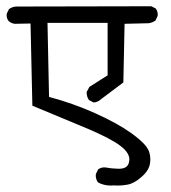

<svg xmlns="http://www.w3.org/2000/svg" viewBox="-20 -572 540 608"><path d="M353 15.6Q368.7 15.6 383.8 12.7Q405.3 8.8 428.7 -12.2Q452.1 -32.7 455.1 -55.2Q456.1 -61.5 456.1 -66.9Q456.1 -91.3 442.9 -108.4Q429.7 -125.5 396.5 -149.9Q352.1 -181.6 282.2 -213.1Q212.4 -244.6 135.3 -265.1L130.4 -499.5H320.8V-333.5L263.2 -296.9L254.4 -280.8Q254.4 -279.8 254.4 -278.8Q254.4 -265.6 261.7 -255.4L275.9 -247.6Q275.9 -247.6 276.4 -247.6Q289.1 -247.6 301.8 -259.3Q302.2 -259.3 370.6 -311L374.5 -496.6L451.7 -498.5Q462.9 -500.5 472.2 -506.8L479 -521Q479.5 -522.9 479.5 -525.4Q479.5 -537.1 472.7 -545.4L459 -552.2L33.2 -551.3Q19.5 -551.3 8.3 -543L1.5 -528.8Q1 -526.9 1 -523.2Q1 -519.5 2.4 -514.6Q3.9 -509.8 7.8 -504.9Q16.6 -497.6 27.3 -496.6L76.7 -497.6L82.5 -237.3Q167 -201.7 217.3 -181.2Q267.6 -160.6 288.1 -150.9Q351.1 -122.1 373.5 -99.6Q389.6 -83.5 389.6 -67.9Q389.6 -66.9 389.6 -65.4Q388.2 -45.9 374 -40.5Q369.6 -38.6 364.5 -38.1Q359.4 -37.6 355.7 -37.6Q352.1 -37.6 346.7 -38.1Q334.5 -38.1 315.9 -41.5Q313 -42 310.5 -42Q298.8 -42 290.5 -35.2L283.7 -21Q283.2 -19 283.2 -15.4Q283.2 -11.7 284.7 -6.1Q286.1 -0.5 290 5.4Q308.1 15.6 331.1 15.6Q335 15.6 338.9 15.1Q346.2 15.6 353 15.6Z"/></svg>

Font: Bakudai
Style: Light
Weight: 300
Version: Version 1.48